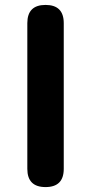

<svg xmlns="http://www.w3.org/2000/svg" viewBox="-20 -760 370 780"><path d="M165 0Q91 0 91 -74V-666Q91 -740 165 -740Q239 -740 239 -666V-370V-74Q239 0 165 0Z"/></svg>

Font: GenSenRounded TW B
Style: Regular
Weight: 700
Version: Version 1.501;PS 1;hotconv 16.6.51;makeotf.lib2.5.65220